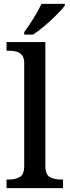

<svg xmlns="http://www.w3.org/2000/svg" viewBox="-20 -979 362 999"><path d="M14 0V-45H27Q60 -45 83 -58Q106 -71 106 -117V-649Q106 -678 94.5 -692Q83 -706 65 -710.5Q47 -715 27 -715H14V-760H216V-117Q216 -71 239 -58Q262 -45 295 -45H308V0ZM106 -812Q128 -841 154 -883Q180 -925 196 -959H317V-949Q304 -932 275.5 -903Q247 -874 213.5 -845.5Q180 -817 152 -799H106Z"/></svg>

Font: Noto Serif Lao Medium
Style: Regular
Weight: 500
Designer: Monotype Design Team
Foundry: Monotype Imaging Inc.
Version: Version 2.003; ttfautohint (v1.8.4.7-5d5b)